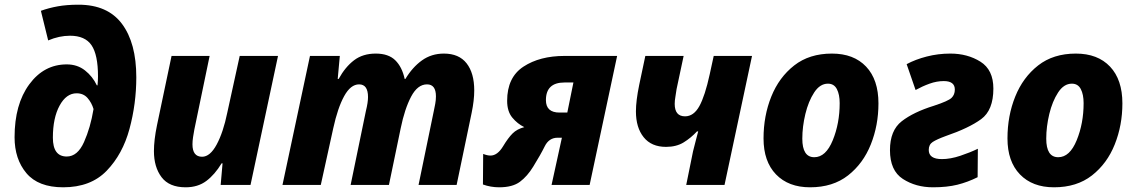

<svg xmlns="http://www.w3.org/2000/svg" viewBox="-20 -787 4833 817"><path d="M249 10Q366 10 434 -60.5Q502 -131 531 -238.5Q560 -346 560 -458Q560 -604 499 -685.5Q438 -767 314 -767Q264 -767 225.5 -760Q187 -753 154 -741L185 -615Q232 -635 278 -635Q342 -635 369.5 -594.5Q397 -554 397 -462Q397 -446 395 -424H392Q374 -462 341.5 -487.5Q309 -513 264 -513Q167 -513 104.5 -428Q42 -343 42 -203Q42 -110 92.5 -50Q143 10 249 10ZM264 -121Q205 -121 205 -201Q205 -285 233.5 -337.5Q262 -390 306 -390Q335 -390 352.5 -370Q370 -350 378 -323Q365 -244 337.5 -182.5Q310 -121 264 -121Z M770 10Q822 10 858 -17Q894 -44 923 -92H927L919 0H1046L1163 -549H1000L947 -307Q930 -224 902 -172Q874 -120 840 -120Q799 -120 799 -173Q799 -187 801.5 -203.5Q804 -220 807 -236L872 -549H710L648 -254Q635 -191 635 -144Q635 -76 667.5 -33Q700 10 770 10Z M1182 0H1345L1398 -241Q1417 -328 1444.5 -378Q1472 -428 1508 -428Q1546 -428 1546 -374Q1546 -351 1537 -315L1472 0H1635L1685 -241Q1702 -324 1729.5 -376Q1757 -428 1797 -428Q1835 -428 1835 -377Q1835 -361 1832 -345Q1829 -329 1826 -315L1761 0H1923L1987 -307Q1998 -360 1998 -402Q1998 -476 1965.5 -517.5Q1933 -559 1869 -559Q1816 -559 1775.5 -530Q1735 -501 1705 -451H1702Q1691 -502 1662 -530.5Q1633 -559 1579 -559Q1524 -559 1486.5 -530.5Q1449 -502 1421 -451H1417L1426 -549H1299Z M2361 -308Q2303 -308 2303 -361Q2303 -436 2382 -436H2420L2394 -308ZM2104 10Q2161 10 2192.5 -13.5Q2224 -37 2249 -78Q2280 -128 2298 -164.5Q2316 -201 2353 -201H2371L2327 0H2489L2606 -549H2382Q2277 -549 2207.5 -503.5Q2138 -458 2138 -358Q2138 -313 2160 -286.5Q2182 -260 2211 -246Q2180 -238 2161 -219Q2142 -200 2121 -165Q2097 -125 2067 -125Q2054 -125 2036 -132L2035 -2Q2068 10 2104 10Z M2900 0H3063L3180 -549H3017L3000 -471Q2980 -379 2956 -335.5Q2932 -292 2895 -292Q2851 -292 2851 -345Q2851 -359 2854 -375.5Q2857 -392 2859 -408L2889 -549H2726L2700 -426Q2686 -358 2686 -313Q2686 -244 2719 -203Q2752 -162 2814 -162Q2858 -162 2889 -181Q2920 -200 2946 -228H2951Q2946 -209 2940.5 -188Q2935 -167 2929 -143Z M3427 10Q3524 10 3588.5 -40.5Q3653 -91 3685.5 -172.5Q3718 -254 3718 -347Q3718 -448 3665.5 -503.5Q3613 -559 3520 -559Q3424 -559 3359.5 -508.5Q3295 -458 3262 -376Q3229 -294 3229 -198Q3229 -100 3282 -45Q3335 10 3427 10ZM3445 -118Q3394 -118 3394 -197Q3394 -248 3407 -302Q3420 -356 3444.5 -393.5Q3469 -431 3503 -431Q3529 -431 3541 -408Q3553 -385 3553 -348Q3553 -262 3523.5 -190Q3494 -118 3445 -118Z M3950 10Q4010 10 4054 -1Q4098 -12 4140 -33L4141 -154Q4108 -138 4066 -124Q4024 -110 3988 -110Q3932 -110 3932 -149Q3932 -172 3949 -183Q3966 -194 4004 -208Q4103 -242 4155 -280Q4207 -318 4207 -410Q4207 -490 4152 -524.5Q4097 -559 4024 -559Q3972 -559 3923.5 -546.5Q3875 -534 3838 -514L3876 -404Q3905 -420 3935.5 -431Q3966 -442 3996 -442Q4043 -442 4043 -406Q4043 -384 4029 -370.5Q4015 -357 3954 -337Q3867 -310 3817 -271Q3767 -232 3767 -148Q3767 -61 3822 -25.5Q3877 10 3950 10Z M4465 10Q4562 10 4626.5 -40.5Q4691 -91 4723.5 -172.5Q4756 -254 4756 -347Q4756 -448 4703.5 -503.5Q4651 -559 4558 -559Q4462 -559 4397.5 -508.5Q4333 -458 4300 -376Q4267 -294 4267 -198Q4267 -100 4320 -45Q4373 10 4465 10ZM4483 -118Q4432 -118 4432 -197Q4432 -248 4445 -302Q4458 -356 4482.5 -393.5Q4507 -431 4541 -431Q4567 -431 4579 -408Q4591 -385 4591 -348Q4591 -262 4561.5 -190Q4532 -118 4483 -118Z"/></svg>

Font: Noto Sans Display Extra
Style: Italic
Weight: 800
Italic angle: -12°
Designer: Monotype Design Team
Foundry: Monotype Imaging Inc.
Version: Version 1.900